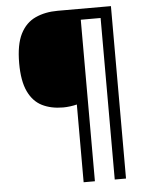

<svg xmlns="http://www.w3.org/2000/svg" viewBox="-59 -809 773 984"><g transform="rotate(-5 327.5 -316.5)"><path d="M549 127H491V-704H389V127H331V-273Q316 -269 296.5 -266.5Q277 -264 260 -264Q198 -264 152 -287Q106 -310 80.5 -364Q55 -418 55 -509Q55 -605 82.5 -659.5Q110 -714 160 -737Q210 -760 275 -760H549Z"/></g></svg>

Font: Noto IKEA Latin
Style: Regular
Weight: 400
Designer: Monotype Design Team
Foundry: Monotype Imaging Inc.
Version: Version 1.0